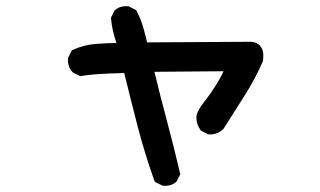

<svg xmlns="http://www.w3.org/2000/svg" viewBox="-20 -584 1040 624"><path d="M506.3 18.6 486.8 8.8 483.4 6.8 481.9 3.4Q450.7 -83 427.2 -173.8Q404.8 -260.3 383.8 -346.7Q281.7 -344.2 244.1 -336.9L240.7 -336.4L237.8 -337.9L218.3 -347.7L216.8 -348.6L215.3 -350.1Q198.7 -368.7 201.2 -394.5V-396.5L202.1 -397.9L211.9 -417.5L213.4 -420.4L216.8 -421.9Q252.4 -438.5 293.5 -441.4Q325.7 -443.8 358.4 -444.3Q344.2 -485.4 340.8 -523.4V-526.4L341.8 -528.8L351.6 -548.3L352.5 -550.3L354 -551.3Q370.6 -565.9 396.5 -563.5H398.4L399.9 -562.5L419.4 -552.7L422.4 -551.3L423.8 -548.3Q425.3 -545.4 426.8 -542.5Q428.2 -539.6 429.7 -536.6Q431.2 -533.7 432.4 -530.8Q433.6 -527.8 435.1 -524.9Q436.5 -522 437.5 -518.8Q438.5 -515.6 439.7 -512.5Q440.9 -509.3 441.9 -506.3Q442.9 -503.4 443.8 -500.2Q444.8 -497.1 445.8 -493.7Q452.6 -470.2 458 -446.3L794.9 -448.2H795.4Q799.3 -447.8 802.7 -447.3Q816.4 -444.8 824.7 -435.8Q833 -426.8 835 -413.6Q836.9 -400.4 834 -383.8L833.5 -382.8L833 -381.8Q807.6 -324.2 773.4 -271Q739.7 -218.3 706.5 -165.5L705.6 -164.6L704.6 -163.6Q684.1 -145 658.2 -147.5H656.2L654.8 -148.4L635.3 -158.2L633.3 -159.2L631.8 -161.1Q618.2 -179.2 618.2 -204.1V-204.6V-205.1Q620.6 -223.6 640.6 -249Q647 -256.8 653.3 -265.4Q659.7 -273.9 666 -283.4Q672.4 -293 679.2 -303.2Q694.8 -327.1 706.5 -352.5L481.9 -350.6Q487.3 -329.6 492.2 -309.1Q497.1 -288.6 502.2 -268.6Q507.3 -248.5 512.7 -228.8Q518.1 -209 522.9 -189.5Q545.4 -106 564.9 -22L565.9 -18.6L564.5 -15.1L554.7 4.4L553.7 6.3L552.2 7.3Q535.6 22 509.8 19.5H507.8Z"/></svg>

Font: NaikaiFont
Style: Bold
Weight: 700
Version: Version 1.89